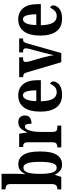

<svg xmlns="http://www.w3.org/2000/svg" viewBox="797 -1597 810 2444"><g transform="rotate(-90 1202.0 -375.0)"><path d="M329 10Q282 10 251.5 -14.5Q221 -39 203 -78H197L172 0H13V-50H19Q34 -50 48 -54.5Q62 -59 71.5 -74.5Q81 -90 81 -121V-643Q81 -687 62.5 -698.5Q44 -710 18 -710H13V-760H212V-585Q212 -558 210 -521Q208 -484 206 -461H210Q227 -499 257 -523Q287 -547 334 -547Q412 -547 454 -480.5Q496 -414 496 -270Q496 -124 452.5 -57Q409 10 329 10ZM292 -58Q330 -58 347 -113Q364 -168 364 -272Q364 -378 346.5 -430Q329 -482 291 -482Q245 -482 228 -428.5Q211 -375 211 -271Q211 -167 228 -112.5Q245 -58 292 -58Z M548 0V-50H552Q579 -50 596 -62Q613 -74 613 -122V-418Q613 -463 598 -474.5Q583 -486 556 -486H553V-536H722L738 -434H742Q761 -487 790 -517Q819 -547 868 -547Q913 -547 933.5 -523Q954 -499 954 -462Q954 -420 926 -399.5Q898 -379 849 -379Q849 -421 841.5 -441.5Q834 -462 811 -462Q789 -462 774.5 -433.5Q760 -405 752.5 -362.5Q745 -320 745 -277V-117Q745 -72 760 -61Q775 -50 799 -50H825V0Z M1218 10Q1111 10 1057 -62Q1003 -134 1003 -265Q1003 -406 1057 -477Q1111 -548 1209 -548Q1299 -548 1351 -486.5Q1403 -425 1403 -306V-260H1135Q1137 -155 1166 -106.5Q1195 -58 1250 -58Q1292 -58 1317.5 -82.5Q1343 -107 1358 -142Q1370 -138 1378.5 -128Q1387 -118 1387 -101Q1387 -77 1370 -51Q1353 -25 1315.5 -7.5Q1278 10 1218 10ZM1274 -318Q1274 -396 1259.5 -442Q1245 -488 1212 -488Q1178 -488 1158 -444Q1138 -400 1137 -318Z M1503 -437Q1494 -467 1481.5 -476.5Q1469 -486 1442 -486V-536H1694V-486H1672Q1652 -486 1643.5 -477.5Q1635 -469 1635 -454Q1635 -441 1637.5 -429Q1640 -417 1643 -406L1696 -219Q1705 -185 1712 -151.5Q1719 -118 1722 -94Q1727 -113 1732.5 -141.5Q1738 -170 1747 -201L1797 -390Q1803 -411 1806 -425Q1809 -439 1809 -455Q1809 -486 1770 -486H1757V-536H1934V-486H1917Q1898 -486 1887.5 -471Q1877 -456 1865 -412L1749 0H1632Z M2186 10Q2079 10 2025 -62Q1971 -134 1971 -265Q1971 -406 2025 -477Q2079 -548 2177 -548Q2267 -548 2319 -486.5Q2371 -425 2371 -306V-260H2103Q2105 -155 2134 -106.5Q2163 -58 2218 -58Q2260 -58 2285.5 -82.5Q2311 -107 2326 -142Q2338 -138 2346.5 -128Q2355 -118 2355 -101Q2355 -77 2338 -51Q2321 -25 2283.5 -7.5Q2246 10 2186 10ZM2242 -318Q2242 -396 2227.5 -442Q2213 -488 2180 -488Q2146 -488 2126 -444Q2106 -400 2105 -318Z"/></g></svg>

Font: Noto Serif Hebrew ExtraCondensed
Style: Bold
Weight: 700
Width: 2
Designer: Monotype Design Team
Foundry: Monotype Imaging Inc.
Version: Version 2.004; ttfautohint (v1.8.4.7-5d5b)